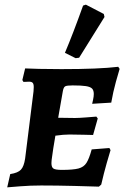

<svg xmlns="http://www.w3.org/2000/svg" viewBox="-20 -797 534 825"><path d="M246 -67Q294 -67 317 -73Q340 -79 351.5 -97Q363 -115 374 -155L450 -161L455 -152Q451 -140 438.5 -96Q426 -52 415 -4L405 5Q381 4 301.5 2Q222 0 157 0Q111 0 67 3.5Q23 7 11 8L24 -49Q57 -54 70 -68Q83 -82 88 -116L124 -404Q125 -412 125 -423Q125 -436 120.5 -441Q116 -446 105 -446L81 -445L76 -453L88 -503Q104 -502 148.5 -501Q193 -500 244 -500Q406 -500 488 -510L494 -501Q490 -489 478 -445.5Q466 -402 458 -356L376 -351Q377 -355 380 -369Q383 -383 383 -393Q383 -409 375.5 -416.5Q368 -424 349 -427Q330 -430 292 -430Q267 -430 260 -426Q253 -422 250 -405L230 -291L302 -290Q318 -290 350.5 -292.5Q383 -295 394 -296L400 -288L380 -217Q370 -217 340.5 -218Q311 -219 279 -219Q253 -219 218 -214L209 -160Q208 -150 204.5 -128.5Q201 -107 201 -96Q201 -78 210 -72.5Q219 -67 246 -67ZM320 -549 305 -547 259 -570Q293 -650 337 -773L349 -777L426 -737L429 -724Z"/></svg>

Font: Alegreya SC
Style: Bold Italic
Weight: 700
Italic angle: -7°
Designer: Juan Pablo del Peral
Foundry: Huerta Tipografica
Version: Version 2.007; ttfautohint (v1.6)